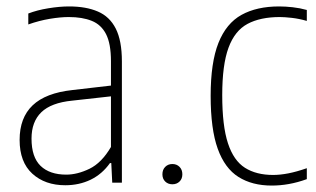

<svg xmlns="http://www.w3.org/2000/svg" viewBox="-20 -568 982 597"><path d="M183 8Q120 8 80.5 -28Q41 -64 41 -133Q41 -202 81.5 -240.5Q122 -279 205 -288L343 -304L348 -271L204 -255Q139 -248.5 108.5 -219Q78 -189.5 78 -137Q78 -79.5 106.2 -52.2Q134.5 -25 186 -25Q220.5 -25 258.2 -43.2Q296 -61.5 325 -111V-378Q325 -432 309.8 -461.8Q294.5 -491.5 265.2 -503.2Q236 -515 194 -515Q168 -515 135 -509.5Q102 -504 68 -492V-526Q95 -536.5 130 -542.2Q165 -548 195 -548Q247.5 -548 284.2 -532.2Q321 -516.5 340 -479Q359 -441.5 359 -377V0H329L326 -61H322Q297.5 -26.5 261.8 -9.2Q226 8 183 8Z M516 5Q502.5 5 493.8 -3.5Q485 -12 485 -26Q485 -40.5 493.8 -49.2Q502.5 -58 516 -58Q529.5 -58 538.2 -49.2Q547 -40.5 547 -26Q547 -12 538.2 -3.5Q529.5 5 516 5Z M825 9Q764 9 721.5 -17.8Q679 -44.5 657 -105.5Q635 -166.5 635 -270Q635 -373.5 659.2 -434.5Q683.5 -495.5 731 -521.8Q778.5 -548 848 -548Q867.5 -548 890 -545.5Q912.5 -543 934 -537V-503Q909.5 -510 887 -512.5Q864.5 -515 850 -515Q789.5 -515 749.8 -493.8Q710 -472.5 690.5 -419.5Q671 -366.5 671 -272Q671 -176.5 688.8 -122.5Q706.5 -68.5 741.8 -46.2Q777 -24 829 -24Q851 -24 876.8 -29Q902.5 -34 934 -45V-11Q905 -0.5 878.2 4.2Q851.5 9 825 9Z"/></svg>

Font: Encode Sans Condensed Thin
Style: Regular
Weight: 100
Width: 3
Designer: Multiple Designers
Foundry: Impallari Type
Version: Version 3.002